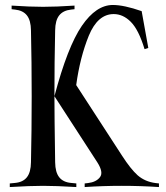

<svg xmlns="http://www.w3.org/2000/svg" viewBox="-20 -755 671 775"><path d="M435.5 -734.9Q480.5 -734.9 551.8 -710Q552.2 -706.1 578.6 -561.5L563.5 -556.6Q539.6 -635.3 507.8 -667Q476.6 -698.2 439 -698.2Q374.5 -698.2 338.4 -610.8Q302.7 -522.9 287.6 -411.6L472.7 -126.5Q507.3 -72.8 535.6 -47.4Q565.4 -21.5 607.9 -16.1L621.6 -14.6V0Q546.9 -4.9 471.2 -4.9Q396.5 -4.9 321.8 0V-14.6L335.4 -16.1Q368.2 -20 383.3 -39.6Q398.9 -59.1 372.6 -100.1L199.7 -366.7V-366.2Q199.7 -290.5 202.6 -100.1Q203.1 -59.6 219 -39.6Q234.9 -19.5 267.1 -16.6L288.1 -14.6V0Q206.5 -4.9 153.8 -4.9Q101.1 -4.9 19.5 0V-14.6L40.5 -16.6Q72.8 -19.5 88.6 -39.6Q104.5 -59.6 105 -100.1Q107.9 -227.1 107.9 -366.2Q107.9 -505.4 105 -632.3Q104.5 -672.9 88.6 -692.9Q72.8 -712.9 40.5 -716.3L26.9 -717.8V-732.4Q101.6 -727.5 153.8 -727.5Q206.1 -727.5 280.8 -732.4V-717.8L267.1 -716.3Q234.9 -712.9 219 -692.9Q203.1 -672.9 202.6 -632.3Q199.7 -505.4 199.7 -366.7Q252.4 -565.9 310.5 -650.9Q368.2 -734.9 435.5 -734.9Z"/></svg>

Font: Flanker
Style: Regular
Weight: 400
Designer: Flanker
Foundry: Flanker
Version: Version 2.027